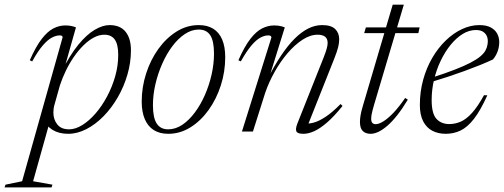

<svg xmlns="http://www.w3.org/2000/svg" viewBox="-102 -574 2199 838"><path d="M136.5 -119.5Q133 -108 132 -98.8Q131 -89.5 131 -82.5Q131 -52.5 148 -31Q165 -9.5 199.5 -9.5Q227 -9.5 257 -28Q287 -46.5 315 -78.8Q343 -111 365.2 -152.8Q387.5 -194.5 400.8 -241Q414 -287.5 414 -334.5Q414 -380 399 -401.2Q384 -422.5 353.5 -422.5Q330.5 -422.5 307.2 -410Q284 -397.5 262 -375.8Q240 -354 220.5 -325.8Q201 -297.5 185.5 -265.5Q170 -233.5 159.5 -201.5ZM91 -52 117 -49 42.5 217 127 232 123 244H-82L-78 232L-5.5 217L171 -410Q171.5 -415.5 168.2 -417.5Q165 -419.5 158.5 -419.5Q142.5 -419.5 123.8 -409.5Q105 -399.5 83.8 -374.5Q62.5 -349.5 38.5 -306L28 -311Q54.5 -371 80 -404Q105.5 -437 131 -450Q156.5 -463 183 -463Q196.5 -463 208.2 -460.8Q220 -458.5 229.5 -454.5L172.5 -253L166.5 -260.5Q203 -334 239.8 -378.8Q276.5 -423.5 311.5 -444Q346.5 -464.5 376 -464.5Q422.5 -464.5 446 -435.5Q469.5 -406.5 469.5 -354.5Q469.5 -301 454.2 -248.5Q439 -196 412 -149.2Q385 -102.5 350 -66.8Q315 -31 275.2 -10.5Q235.5 10 195.5 10Q155 10 127.2 -7.2Q99.5 -24.5 91 -52Z M765.5 -464.5Q803 -464.5 828.8 -448.5Q854.5 -432.5 867.8 -401.2Q881 -370 881 -324.5Q881 -261 861.8 -201.2Q842.5 -141.5 808.5 -94Q774.5 -46.5 729.2 -18.2Q684 10 632.5 10Q595 10 569.2 -6.2Q543.5 -22.5 530 -54Q516.5 -85.5 516.5 -130.5Q516.5 -193.5 535.8 -253.2Q555 -313 589.2 -360.5Q623.5 -408 668.5 -436.2Q713.5 -464.5 765.5 -464.5ZM632 -9.5Q664 -9.5 693.5 -29.2Q723 -49 748.2 -82.8Q773.5 -116.5 792.2 -159.2Q811 -202 821.5 -248.5Q832 -295 832 -340Q832 -395 815.8 -420Q799.5 -445 765.5 -445Q734 -445 704.5 -425.2Q675 -405.5 649.8 -371.8Q624.5 -338 605.8 -295.2Q587 -252.5 576.2 -206Q565.5 -159.5 565.5 -115Q565.5 -60 582 -34.8Q598.5 -9.5 632 -9.5Z M949 -306 938.5 -311Q965 -371 990.5 -404Q1016 -437 1042 -450Q1068 -463 1094.5 -463Q1103.5 -463 1111.8 -462Q1120 -461 1127.5 -459Q1135 -457 1141 -454.5L1071.5 -231L1065 -227.5Q1095 -287 1124.8 -331.5Q1154.5 -376 1184.2 -405.5Q1214 -435 1243.8 -449.8Q1273.5 -464.5 1304 -464.5Q1343.5 -464.5 1361 -447.2Q1378.5 -430 1378.5 -402Q1378.5 -386 1373.5 -366.5Q1368.5 -347 1356.5 -317L1238.5 -20L1230 -35.5Q1245.5 -33 1267.8 -39Q1290 -45 1319.2 -64.2Q1348.5 -83.5 1384.5 -120L1393 -111.5Q1355.5 -65 1324.5 -38.5Q1293.5 -12 1268.5 -1Q1243.5 10 1222.5 10Q1197 10 1191.8 -0.2Q1186.5 -10.5 1196 -35L1310.5 -323Q1320 -347 1324 -361.8Q1328 -376.5 1328 -386.5Q1328 -405 1316.8 -413.8Q1305.5 -422.5 1284.5 -422.5Q1252 -422.5 1218.2 -400.5Q1184.5 -378.5 1153.2 -342Q1122 -305.5 1096.8 -260.5Q1071.5 -215.5 1055.5 -169L1002 0H954L1082.5 -410Q1082.5 -415 1079.2 -417.2Q1076 -419.5 1068.5 -419.5Q1052.5 -419.5 1034 -409.5Q1015.5 -399.5 994.5 -374.5Q973.5 -349.5 949 -306Z M1487.5 -429.5 1495 -454.5H1729.5L1724 -429.5ZM1530.5 -116Q1526.5 -102 1523.5 -90.5Q1520.5 -79 1519.2 -70.8Q1518 -62.5 1518 -56Q1518 -43 1523.2 -37.5Q1528.5 -32 1538 -32Q1551 -32 1570.8 -44Q1590.5 -56 1614.8 -81.2Q1639 -106.5 1666.5 -146.5L1678 -139Q1653.5 -98.5 1631 -70.2Q1608.5 -42 1588 -24.5Q1567.5 -7 1549.5 1.5Q1531.5 10 1515.5 10Q1494 10 1481.5 -2Q1469 -14 1469 -42Q1469 -54.5 1471.8 -71.2Q1474.5 -88 1481.5 -111L1612 -553.5H1660.5Z M1975 -443Q1945.5 -443 1917.5 -425.8Q1889.5 -408.5 1865 -378.5Q1840.5 -348.5 1821.8 -309.5Q1803 -270.5 1792.5 -226.5Q1782 -182.5 1782 -137.5Q1782 -78 1803 -55.2Q1824 -32.5 1859 -32.5Q1884.5 -32.5 1908.8 -43Q1933 -53.5 1958 -81Q1983 -108.5 2010.5 -158.5L2025 -158Q1995 -91.5 1966.5 -55Q1938 -18.5 1908 -4.2Q1878 10 1843.5 10Q1810.5 10 1785 -3.2Q1759.5 -16.5 1745 -44.5Q1730.5 -72.5 1730.5 -116Q1730.5 -173.5 1745 -226Q1759.5 -278.5 1785 -322Q1810.5 -365.5 1843.8 -397.5Q1877 -429.5 1914.5 -447Q1952 -464.5 1990 -464.5Q2020.5 -464.5 2039.5 -454.5Q2058.5 -444.5 2067.8 -427.5Q2077 -410.5 2077 -390.5Q2077 -369.5 2070 -350Q2063 -330.5 2049.5 -314.5Q2025 -303 1993.5 -290.2Q1962 -277.5 1926.5 -264.5Q1891 -251.5 1853.8 -239.2Q1816.5 -227 1780 -216L1781 -234.5Q1840.5 -253.5 1882.2 -269.8Q1924 -286 1951.2 -300.2Q1978.5 -314.5 1994 -327.5Q2009.5 -340.5 2016.5 -353Q2023.5 -365.5 2025.5 -378.5Q2029 -396.5 2024.8 -411Q2020.5 -425.5 2008.2 -434.2Q1996 -443 1975 -443Z"/></svg>

Font: Newsreader 36pt Light
Style: Italic
Weight: 300
Italic angle: -17°
Designer: Hugues Gentile
Foundry: Production Type
Version: Version 1.003